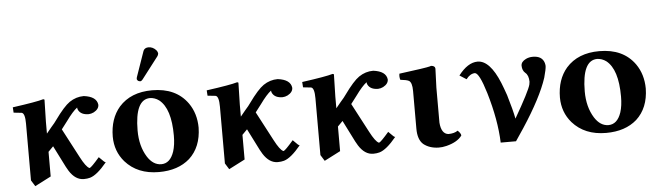

<svg xmlns="http://www.w3.org/2000/svg" viewBox="-46 -857 3648 1061"><g transform="rotate(-5 1778.0 -327.0)"><path d="M201.2 -321.3V-255.9Q210 -267.6 228.5 -289.1Q249.5 -312.5 257.8 -325.2Q310.1 -397.9 342.3 -419.9Q378.9 -444.8 421.9 -444.8Q492.7 -436 498 -390.1Q498 -365.7 468.8 -350.1Q454.6 -343.3 440.9 -342.8Q397.9 -342.8 383.3 -371.1Q379.9 -378.4 379.9 -384.8Q354.5 -365.7 317.9 -314.9L285.2 -272Q314.5 -217.8 370.1 -110.8Q399.4 -54.7 418 -46.4Q419.4 -45.9 419.9 -45.9Q429.2 -47.9 475.1 -101.1Q475.1 -101.1 502 -74.7Q508.3 -69.8 511.2 -69.8Q456.5 -3.4 417.5 7.8Q401.9 12.2 382.8 12.2Q335.9 12.2 302.2 -41Q295.4 -51.8 289.1 -64Q264.6 -112.3 229 -183.1L201.2 -154.8V-18.1L111.8 27.8L90.8 -5.9V-320.8Q90.8 -377.4 72.8 -382.3Q70.3 -382.8 68.8 -382.8L27.8 -387.2L25.9 -417Q159.7 -435.5 196.8 -446.8Q202.6 -445.8 204.1 -443.8Q204.1 -442.9 201.2 -321.3Z M800.8 -682.1Q825.7 -682.1 844.2 -661.6Q851.6 -652.3 852.1 -644Q851.1 -634.8 846.7 -628.9L752.9 -506.8Q746.6 -499.5 741.7 -499Q727.5 -499 722.7 -509.8Q722.2 -511.7 721.7 -513.2Q722.2 -519 723.1 -522L772.9 -665Q779.8 -681.2 800.8 -682.1ZM784.7 -401.9Q702.1 -400.4 701.7 -229Q701.7 -142.1 739.7 -81.5Q771 -32.7 815.9 -32.2Q865.7 -32.2 887.2 -96.2Q898.9 -132.3 898.9 -184.1Q898.9 -334 835.4 -384.3Q812 -401.4 784.7 -401.9ZM562 -207Q562.5 -307.1 616.7 -370.1Q682.1 -443.8 800.8 -443.8Q933.1 -443.8 998 -352.5Q1038.6 -294.4 1039.1 -215.8Q1037.1 -107.9 970.7 -46.9Q906.2 9.8 799.8 9.8Q681.2 9.8 613.3 -66.9Q562.5 -125.5 562 -207Z M1276.9 -321.3V-255.9Q1285.6 -267.6 1304.2 -289.1Q1325.2 -312.5 1333.5 -325.2Q1385.7 -397.9 1418 -419.9Q1454.6 -444.8 1497.6 -444.8Q1568.4 -436 1573.7 -390.1Q1573.7 -365.7 1544.4 -350.1Q1530.3 -343.3 1516.6 -342.8Q1473.6 -342.8 1459 -371.1Q1455.6 -378.4 1455.6 -384.8Q1430.2 -365.7 1393.6 -314.9L1360.8 -272Q1390.1 -217.8 1445.8 -110.8Q1475.1 -54.7 1493.7 -46.4Q1495.1 -45.9 1495.6 -45.9Q1504.9 -47.9 1550.8 -101.1Q1550.8 -101.1 1577.6 -74.7Q1584 -69.8 1586.9 -69.8Q1532.2 -3.4 1493.2 7.8Q1477.5 12.2 1458.5 12.2Q1411.6 12.2 1377.9 -41Q1371.1 -51.8 1364.7 -64Q1340.3 -112.3 1304.7 -183.1L1276.9 -154.8V-18.1L1187.5 27.8L1166.5 -5.9V-320.8Q1166.5 -377.4 1148.4 -382.3Q1146 -382.8 1144.5 -382.8L1103.5 -387.2L1101.6 -417Q1235.4 -435.5 1272.5 -446.8Q1278.3 -445.8 1279.8 -443.8Q1279.8 -442.9 1276.9 -321.3Z M1806.6 -321.3V-255.9Q1815.4 -267.6 1834 -289.1Q1855 -312.5 1863.3 -325.2Q1915.5 -397.9 1947.8 -419.9Q1984.4 -444.8 2027.3 -444.8Q2098.1 -436 2103.5 -390.1Q2103.5 -365.7 2074.2 -350.1Q2060.1 -343.3 2046.4 -342.8Q2003.4 -342.8 1988.8 -371.1Q1985.4 -378.4 1985.4 -384.8Q1960 -365.7 1923.3 -314.9L1890.6 -272Q1919.9 -217.8 1975.6 -110.8Q2004.9 -54.7 2023.4 -46.4Q2024.9 -45.9 2025.4 -45.9Q2034.7 -47.9 2080.6 -101.1Q2080.6 -101.1 2107.4 -74.7Q2113.8 -69.8 2116.7 -69.8Q2062 -3.4 2022.9 7.8Q2007.3 12.2 1988.3 12.2Q1941.4 12.2 1907.7 -41Q1900.9 -51.8 1894.5 -64Q1870.1 -112.3 1834.5 -183.1L1806.6 -154.8V-18.1L1717.3 27.8L1696.3 -5.9V-320.8Q1696.3 -377.4 1678.2 -382.3Q1675.8 -382.8 1674.3 -382.8L1633.3 -387.2L1631.3 -417Q1765.1 -435.5 1802.2 -446.8Q1808.1 -445.8 1809.6 -443.8Q1809.6 -442.9 1806.6 -321.3Z M2367.2 -127Q2372.1 -64.5 2411.1 -60.1Q2444.8 -60.5 2463.4 -74.2Q2481 -58.1 2481.4 -45.9Q2456.5 -11.2 2395 4.4Q2371.6 10.3 2350.1 9.8Q2299.8 8.3 2267.1 -18.1Q2237.3 -44.4 2237.3 -105V-314Q2237.3 -361.3 2219.7 -371.6Q2207 -378.4 2172.4 -381.8Q2167 -399.4 2170.4 -416Q2321.3 -435.5 2341.3 -441.4Q2345.7 -442.9 2348.1 -443.8Q2370.1 -442.4 2371.1 -426.8Q2371.1 -425.3 2367.2 -321.3Z M2912.6 -444.8Q2963.9 -444.8 2976.1 -405.3Q2978.5 -396.5 2979 -388.2Q2978.5 -369.6 2965.8 -324.2Q2930.7 -216.3 2825.7 -56.2Q2804.7 -23.9 2779.8 12.2H2694.8Q2690.4 -114.3 2645 -266.6Q2610.4 -381.3 2585.9 -382.8Q2559.1 -381.8 2537.6 -353L2500 -377Q2551.3 -444.3 2606 -444.8Q2674.3 -444.8 2727.1 -315.9Q2738.3 -288.1 2752.9 -246.1Q2778.3 -161.6 2787.6 -112.8Q2871.6 -258.3 2880.4 -293.5Q2882.3 -302.7 2882.8 -309.1Q2882.3 -345.2 2863.8 -359.9Q2847.2 -374 2846.7 -400.9Q2846.7 -422.9 2874.5 -436.5Q2891.6 -444.8 2912.6 -444.8Z M3265.1 -401.9Q3182.6 -400.4 3182.1 -229Q3182.1 -142.1 3220.2 -81.5Q3251.5 -32.7 3296.4 -32.2Q3346.2 -32.2 3367.7 -96.2Q3379.4 -132.3 3379.4 -184.1Q3379.4 -334 3315.9 -384.3Q3292.5 -401.4 3265.1 -401.9ZM3042.5 -207Q3043 -307.1 3097.2 -370.1Q3162.6 -443.8 3281.2 -443.8Q3413.6 -443.8 3478.5 -352.5Q3519 -294.4 3519.5 -215.8Q3517.6 -107.9 3451.2 -46.9Q3386.7 9.8 3280.3 9.8Q3161.6 9.8 3093.8 -66.9Q3043 -125.5 3042.5 -207Z"/></g></svg>

Font: Linux Libertine O
Style: Bold
Weight: 700
Designer: Philipp H. Poll
Foundry: Philipp H. Poll
Version: Version 5.0.0